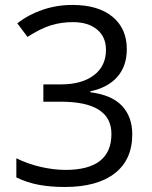

<svg xmlns="http://www.w3.org/2000/svg" viewBox="-20 -744 612 774"><path d="M491.2 -545.9Q491.2 -477.5 452.9 -434.1Q414.6 -390.6 344.2 -376V-372.1Q430.2 -361.3 471.7 -317.4Q513.2 -273.4 513.2 -202.1Q513.2 -100.1 442.4 -45.2Q371.6 9.8 241.2 9.8Q184.6 9.8 137.5 1.2Q90.3 -7.3 45.9 -28.8V-106Q92.3 -83 144.8 -71Q197.3 -59.1 244.1 -59.1Q429.2 -59.1 429.2 -204.1Q429.2 -334 225.1 -334H154.8V-403.8H226.1Q309.6 -403.8 358.4 -440.7Q407.2 -477.5 407.2 -543Q407.2 -595.2 371.3 -625Q335.4 -654.8 273.9 -654.8Q227.1 -654.8 185.5 -642.1Q144 -629.4 90.8 -595.2L49.8 -649.9Q93.8 -684.6 151.1 -704.3Q208.5 -724.1 272 -724.1Q376 -724.1 433.6 -676.5Q491.2 -628.9 491.2 -545.9Z"/></svg>

Font: f01206874
Style: Regular
Weight: 400
Foundry: Ascender Corporation
Version: Version 1.10